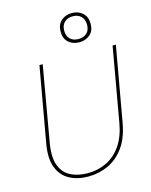

<svg xmlns="http://www.w3.org/2000/svg" viewBox="-138 -1036 894 1136"><g transform="rotate(-15 309.0 -468.0)"><path d="M260 12Q194 12 145 -14.5Q96 -41 74.5 -97Q53 -153 69 -243L150 -700H170L90 -241Q75 -156 94 -104.5Q113 -53 157.5 -30.5Q202 -8 263 -8Q325 -8 378 -34Q431 -60 467.5 -113Q504 -166 518 -246L598 -700H618L537 -243Q521 -153 480.5 -97Q440 -41 383 -14.5Q326 12 260 12ZM414 -769Q375 -769 348.5 -792Q322 -815 322 -858Q322 -901 348.5 -924.5Q375 -948 414 -948Q453 -948 479.5 -924.5Q506 -901 506 -858Q506 -815 479.5 -792Q453 -769 414 -769ZM414 -789Q446 -789 465 -807Q484 -825 484 -858Q484 -891 465 -909.5Q446 -928 414 -928Q382 -928 363 -909.5Q344 -891 344 -858Q344 -825 363 -807Q382 -789 414 -789Z"/></g></svg>

Font: DM Sans 10pt Thin
Style: Italic
Weight: 250
Italic angle: -10°
Version: Version 4.004;gftools[0.9.30]